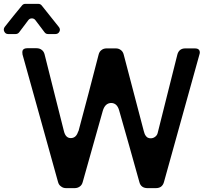

<svg xmlns="http://www.w3.org/2000/svg" viewBox="-93 -973 1091 993"><path d="M193.4 -796.9H155.3Q144.5 -796.9 137.7 -805.7Q120.1 -829.1 89.8 -869.1Q83 -877.9 71.8 -877.9Q60.5 -877.9 53.7 -869.1Q43 -855.5 5.9 -805.7Q-1 -796.9 -12.7 -796.9H-50.8Q-64.5 -796.9 -70.8 -809.6Q-77.1 -822.3 -68.4 -834Q-23.4 -891.6 20.5 -944.3Q27.3 -953.1 38.1 -953.1H104.5Q116.2 -953.1 123 -944.3L210.9 -834Q220.7 -822.3 214.4 -809.6Q208 -796.9 193.4 -796.9ZM237.3 -295.9Q211.9 -394.5 187.5 -493.2Q163.1 -592.8 137.7 -691.4Q133.8 -707 123 -714.8Q112.3 -723.6 95.7 -723.6Q80.1 -723.6 47.9 -723.6Q32.2 -723.6 25.4 -714.8Q22.5 -710 22.5 -703.1Q22.5 -697.3 23.4 -691.4Q69.3 -526.4 115.2 -362.3Q161.1 -197.3 207 -32.2Q210.9 -16.6 222.7 -8.8Q233.4 0 249 0Q263.7 0 293 0Q308.6 0 320.3 -8.8Q331.1 -16.6 335 -32.2Q361.3 -124 386.7 -215.8Q413.1 -307.6 438.5 -399.4Q450.2 -439.5 481.4 -440.4Q512.7 -440.4 523.4 -401.4Q549.8 -308.6 576.2 -215.8Q601.6 -124 627.9 -31.2Q631.8 -15.6 642.6 -7.8Q653.3 0 669.9 0Q684.6 0 712.9 0Q729.5 0 740.2 -7.8Q751 -16.6 754.9 -31.2Q800.8 -196.3 846.7 -361.3Q892.6 -526.4 938.5 -691.4Q940.4 -697.3 940.4 -702.1Q940.4 -710 936.5 -714.8Q930.7 -722.7 914.1 -722.7Q898.4 -722.7 865.2 -722.7Q849.6 -722.7 838.9 -714.8Q828.1 -706.1 824.2 -690.4Q798.8 -589.8 773.4 -488.3Q748 -387.7 722.7 -286.1Q719.7 -272.5 708 -264.6Q697.3 -256.8 682.6 -257.8Q675.8 -258.8 669.9 -261.7Q664.1 -265.6 660.2 -271.5Q656.2 -277.3 654.3 -283.2Q652.3 -289.1 650.4 -295.9Q625 -394.5 598.6 -493.2Q572.3 -591.8 546.9 -690.4Q543 -706.1 532.2 -713.9Q521.5 -722.7 505.9 -722.7Q490.2 -722.7 458 -722.7Q442.4 -722.7 431.6 -713.9Q420.9 -706.1 417 -690.4Q390.6 -590.8 365.2 -491.2Q338.9 -391.6 312.5 -293Q312.5 -293 311.5 -293.9Q301.8 -259.8 274.4 -258.8Q246.1 -257.8 237.3 -295.9Z"/></svg>

Font: DeepSea
Style: Medium
Weight: 500
Designer: Stem
Version: Version 3.019;git-0a5106e0b